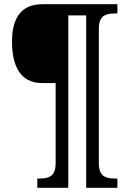

<svg xmlns="http://www.w3.org/2000/svg" viewBox="-20 -780 614 911"><path d="M157 111H304V-707H389V111H537V67H525C483 67 449 58 449 -5V-644C449 -707 483 -716 525 -716H537V-760H181C76 -760 37 -689 37 -582C37 -478 70 -386 179 -386H244V-5C244 58 210 67 168 67H157Z"/></svg>

Font: Noto Serif Tamil SemiCondensed Medium
Style: Regular
Weight: 500
Width: 4
Designer: Indian Type Foundry, Tom Grace, and the Monotype Design Team
Foundry: Monotype Imaging Inc.
Version: Version 2.004